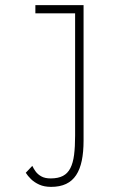

<svg xmlns="http://www.w3.org/2000/svg" viewBox="-20 -720 490 749"><path d="M306 -700V-171Q306 -127 299 -93.2Q292 -59.5 277 -36.8Q262 -14 237.8 -2.5Q213.5 9 179.5 9Q152.5 9 133.2 0.2Q114 -8.5 101 -21.2Q88 -34 80.5 -46L106 -73Q111 -62 119.2 -50.8Q127.5 -39.5 141.5 -31.8Q155.5 -24 177.5 -24Q207 -24 225.5 -33.8Q244 -43.5 254.5 -64Q265 -84.5 269 -116Q273 -147.5 273 -191V-668H118V-700Z"/></svg>

Font: League Mono Thin Condensed
Style: Regular
Weight: 100
Width: 1
Designer: Tyler Finck
Foundry: The League of Moveable Type / Tyler Finck
Version: Version 2.300;RELEASE